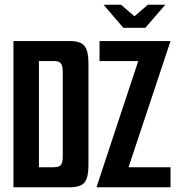

<svg xmlns="http://www.w3.org/2000/svg" viewBox="-20 -794 753 814"><path d="M419 -774H493L550 -725L607 -774H681L596 -676H503ZM37 -620H276Q323 -620 339 -598Q355 -576 355 -529V-92Q355 -44 339.5 -22Q324 0 275 0H37ZM208 -85Q232 -85 239 -96Q246 -107 246 -129V-492Q246 -514 238.5 -524.5Q231 -535 212 -535H145V-85ZM389 0 566 -535H402V-620H703L525 -85H703V0Z"/></svg>

Font: Smooch Sans
Style: Bold
Weight: 700
Designer: Robert E. Leuschke
Foundry: Robert E. Leuschke
Version: Version 1.010